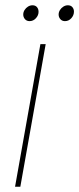

<svg xmlns="http://www.w3.org/2000/svg" viewBox="-20 -707 300 727"><path d="M37 0 133 -540H153L57 0ZM92 -627Q81 -627 74.5 -634.5Q68 -642 68 -652Q68 -661 73 -669Q78 -677 86 -682Q94 -687 103 -687Q114 -687 120 -680Q126 -673 126 -662Q126 -649 116 -638Q106 -627 92 -627ZM226 -627Q215 -627 208.5 -634.5Q202 -642 202 -652Q202 -661 207 -669Q212 -677 220 -682Q228 -687 237 -687Q248 -687 254 -680Q260 -673 260 -663Q260 -649 250 -638Q240 -627 226 -627Z"/></svg>

Font: Poppins Variable
Style: Italic
Weight: 100
Italic angle: -10°
Designer: Jonny Pinhorn
Foundry: Indian Type Foundry
Version: Version 6.000